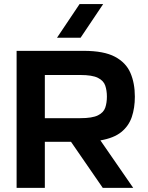

<svg xmlns="http://www.w3.org/2000/svg" viewBox="-20 -905 712 925"><path d="M495 -439.3Q495 -469 487 -492.7Q479 -516.3 451.7 -530Q424.3 -543.7 367.3 -543.7H196V-335.7H367.3Q424.3 -335.7 451.7 -349.2Q479 -362.7 487 -386.2Q495 -409.7 495 -439.3ZM60 0V-660H384Q480.3 -660 533.7 -631.7Q587 -603.3 608.3 -553.8Q629.7 -504.3 629.7 -439.3Q629.7 -385 615 -341.5Q600.3 -298 564.3 -268.8Q528.3 -239.7 463.7 -228.7L621.7 0H475L322 -222H196V0ZM363.3 -885.3H477L368.3 -723.3H254.7Z"/></svg>

Font: Nata Sans
Style: Regular
Weight: 400
Designer: Daniel Uzquiano Cruz
Version: Version 1.001